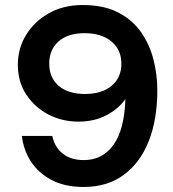

<svg xmlns="http://www.w3.org/2000/svg" viewBox="-20 -732 690 764"><path d="M313 12Q237 12 184 -16.5Q131 -45 102 -91Q73 -137 67 -191H188Q198 -145 230.5 -120Q263 -95 314 -95Q388 -95 431.5 -155.5Q475 -216 479 -338Q453 -300 404.5 -274Q356 -248 292 -248Q228 -248 173.5 -276Q119 -304 85 -355Q51 -406 51 -475Q51 -539 83.5 -592.5Q116 -646 174 -679Q232 -712 309 -712Q392 -712 449 -683Q506 -654 540.5 -605Q575 -556 590.5 -495.5Q606 -435 606 -373Q606 -256 571.5 -169.5Q537 -83 471.5 -35.5Q406 12 313 12ZM318 -358Q385 -358 424 -390.5Q463 -423 463 -478Q463 -534 423.5 -567Q384 -600 316 -600Q251 -600 213.5 -567.5Q176 -535 176 -479Q176 -422 214 -390Q252 -358 318 -358Z"/></svg>

Font: HostGroteskBold
Style: Bold
Weight: 700
Designer: Doukan Karapınar based on Poppins by Indian Type Foundry, Jonny Pinhorn
Foundry: Element Type
Version: Version 1.001; ttfautohint (v1.8.4.7-5d5b)